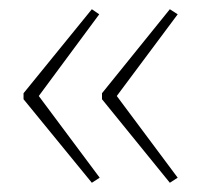

<svg xmlns="http://www.w3.org/2000/svg" viewBox="-20 -487 436 416"><path d="M31 -285V-272L179 -91L196 -102L64 -279L195 -456L179 -467ZM201 -285V-272L348 -91L365 -102L233 -279L365 -456L348 -467Z"/></svg>

Font: Noto Sans Sinhala UI SemiCondensed Thin
Style: Regular
Weight: 100
Width: 4
Designer: Jelle Bosma - Monotype Design Team
Foundry: Monotype Imaging Inc.
Version: Version 2.006